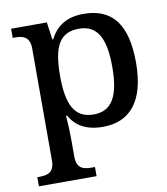

<svg xmlns="http://www.w3.org/2000/svg" viewBox="-87 -619 812 931"><g transform="rotate(-10 319.5 -153.0)"><path d="M29 240H313V195H296C257 195 223 187 223 128V40C223 14 221 -38 218 -74H223C252 -22 302 10 386 10C517 10 597 -77 597 -269C597 -462 525 -546 386 -546C301 -546 251 -509 221 -450H217L205 -536H29V-491H40C79 -491 113 -482 113 -424V128C113 186 80 195 40 195H29ZM352 -57C256 -57 223 -130 223 -269C223 -412 256 -479 352 -479C442 -479 480 -412 480 -269C480 -126 442 -57 352 -57Z"/></g></svg>

Font: Noto Serif Medium
Style: Regular
Weight: 500
Designer: Monotype Design Team
Foundry: Monotype Imaging Inc.
Version: Version 2.013